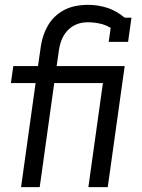

<svg xmlns="http://www.w3.org/2000/svg" viewBox="-20 -773 585 793"><path d="M67 0 127 -430H25L35 -500H137L149 -584Q156 -630 178.5 -668.5Q201 -707 242 -730Q283 -753 345 -753Q384 -753 422 -741Q460 -729 495 -700L469 -636Q432 -665 403 -673Q374 -681 342 -681Q295 -681 263 -651Q231 -621 223 -563L214 -500H345L335 -430H204L144 0ZM345 0 405 -430H335L345 -500H495L425 0ZM429 -600 443 -700H523L509 -600Z"/></svg>

Font: Finlandica
Style: Italic
Weight: 400
Italic angle: -8°
Designer: Niklas Ekholm, Juho Hiilivirta, Jaakko Suomalainen
Foundry: Helsinki Type Studio
Version: Version 1.064